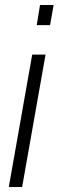

<svg xmlns="http://www.w3.org/2000/svg" viewBox="-20 -743 233 763"><path d="M126 -643 139 -723H193L179 -643ZM15 0 108 -526H161L68 0Z"/></svg>

Font: Archivo Condensed ExtraLight
Style: Italic
Weight: 250
Width: 3
Italic angle: -10°
Designer: Hector Gatti
Foundry: Omnibus-Type
Version: Version 2.001